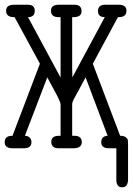

<svg xmlns="http://www.w3.org/2000/svg" viewBox="-20 -631 565 817"><path d="M0 -25.9Q0 -52.7 30.8 -53.2H33.2L149.9 -359.9L42 -558.1H40Q5.9 -558.1 5.9 -585Q5.9 -610.8 40 -610.8H98.1Q127.9 -610.8 127.9 -585Q127.9 -558.1 99.1 -558.1L237.8 -300.8V-558.1H228Q197.3 -558.1 196.8 -585Q196.8 -610.8 230 -610.8H296.9Q326.7 -610.8 327.1 -584Q327.1 -558.1 293.9 -558.1H287.1V-336.9L288.1 -301.8L425.8 -558.1Q397 -558.1 397 -584Q397 -610.8 426.8 -610.8H484.9Q518.1 -610.8 518.1 -585Q518.1 -558.1 485.8 -558.1H481.9L375 -359.9L491.2 -53.2H492.2Q507.3 -53.2 515.1 -47.1Q522.9 -41 523.9 -34.9Q524.9 -28.8 524.9 -17.1V130.9Q524.9 166 500 166Q475.1 166 475.1 133.8V0H443.8Q410.6 0 410.9 -25.9Q411.1 -51.8 438 -53.2L344.2 -301.8Q334.5 -282.7 324.7 -265.4Q314.9 -248 310.1 -238.5Q305.2 -229 300 -220Q294.9 -210.9 293 -207Q291 -203.1 289.6 -199Q288.1 -194.8 287.6 -192.9Q287.1 -190.9 287.1 -188V-53.2H296.9Q327.6 -53.2 328.1 -25.9Q328.1 0 291 0H228Q198.2 -1 198.2 -27.1Q198.2 -53.2 231 -53.2H237.8V-188Q237.8 -197.8 207 -253.9Q191.9 -282.7 181.2 -301.8L85.9 -53.2Q98.1 -53.2 106 -45.7Q113.8 -38.1 113.8 -25.9Q113.8 0 81.1 0H34.2Q0 0 0 -25.9Z"/></svg>

Font: CMU Typewriter Text
Style: Light
Weight: 200
Version: Version 0.7.0